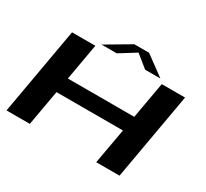

<svg xmlns="http://www.w3.org/2000/svg" viewBox="-160 -1053 1382 1291"><g transform="rotate(30 531.0 -407.5)"><path d="M19 0 138 -675H319L269 -392H784.5L834.5 -675H1015.5L896.5 0H715.5L764.5 -274.5H248.5L200 0ZM351 -703 541 -815H655.5L808 -703H689.5L593.5 -780.5L469 -703Z"/></g></svg>

Font: Anybody UltraExpanded SemiBold
Style: Italic
Weight: 600
Width: 9
Italic angle: -10°
Designer: Tyler Finck
Foundry: Etcetera Type Company
Version: Version 1.010; ttfautohint (v1.8.3) -l 8 -r 50 -G 200 -x 14 